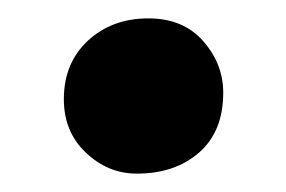

<svg xmlns="http://www.w3.org/2000/svg" viewBox="-20 -181 311 209"><path d="M129 8Q97.5 8 73.5 -14.8Q49.5 -37.5 49.5 -73Q49.5 -112.5 75.8 -136.8Q102 -161 141.5 -161Q179.5 -161 201.2 -136.2Q223 -111.5 223 -80Q223 -38 196.8 -15Q170.5 8 129 8Z"/></svg>

Font: Merriweather 60pt Black
Style: Regular
Weight: 900
Version: Version 2.100